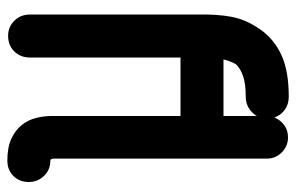

<svg xmlns="http://www.w3.org/2000/svg" viewBox="-158 -618 786 509"><g transform="rotate(90 234.5 -363.0)"><path d="M287 -563V-651Q279 -638 266 -630Q253 -622 236 -622Q202 -622 181.5 -615Q161 -608 150 -596Q142 -583 137 -563ZM405 -104Q430 -104 446 -87Q462 -70 462 -47Q462 -22 446 -6Q430 10 405 10Q370 10 347.5 -0.5Q325 -11 311.5 -27.5Q298 -44 292.5 -65Q287 -86 287 -107V-449H132V-50Q132 -25 116 -8.5Q100 8 74 8Q51 8 34.5 -8.5Q18 -25 18 -50V-520Q19 -569 28 -600.5Q37 -632 60 -664Q86 -699 127.5 -717.5Q169 -736 236 -736Q256 -736 270.5 -725.5Q285 -715 291 -698Q297 -713 310.5 -723.5Q324 -734 344 -734Q367 -734 383.5 -717.5Q400 -701 400 -678V-114Q400 -104 405 -104Z"/></g></svg>

Font: VDS
Style: Bold
Weight: 700
Designer: artmaker
Foundry: artmaker
Version: Version 1.000 2009 initial release